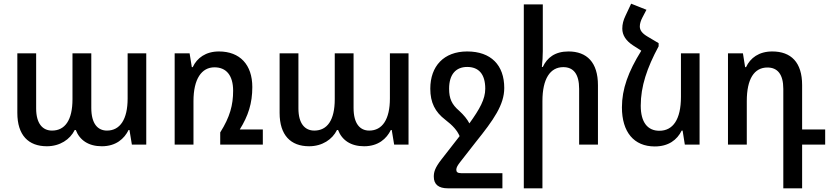

<svg xmlns="http://www.w3.org/2000/svg" viewBox="-20 -784 4499 1041"><path d="M234 9C305 9 360 -28 385 -79H391C412 -24 460 9 532 9C609 9 654 -32 677 -79H682L695 0H773V-495H672V-250C672 -137 631 -76 560 -76C510 -76 475 -113 475 -199V-495H373V-246C373 -132 332 -76 262 -76C211 -76 176 -114 176 -196V-495H74V-172C74 -51 134 9 234 9Z M1280 -82C1326 -156 1348 -224 1348 -312C1348 -433 1281 -505 1167 -505C1096 -505 1048 -470 1025 -420H1020L1008 -495H927V0H1029V-236C1029 -356 1073 -419 1143 -419C1207 -419 1244 -375 1244 -292C1244 -215 1227 -150 1174 -66V0H1405V-82Z M1656 9C1727 9 1782 -28 1807 -79H1813C1834 -24 1882 9 1954 9C2031 9 2076 -32 2099 -79H2104L2117 0H2195V-495H2094V-250C2094 -137 2053 -76 1982 -76C1932 -76 1897 -113 1897 -199V-495H1795V-246C1795 -132 1754 -76 1684 -76C1633 -76 1598 -114 1598 -196V-495H1496V-172C1496 -51 1556 9 1656 9Z M2481 155C2460 155 2454 148 2454 136C2454 124 2462 111 2477 92L2559 -13C2657 -135 2714 -216 2714 -307C2714 -431 2642 -505 2513 -505C2386 -505 2313 -425 2313 -303C2313 -228 2339 -177 2394 -135C2436 -103 2459 -76 2472 -46L2373 81C2338 126 2332 149 2332 174C2332 216 2358 237 2408 237H2704V155ZM2470 -183C2429 -218 2415 -250 2415 -303C2415 -381 2452 -421 2513 -421C2574 -421 2611 -384 2611 -303C2611 -246 2581 -193 2525 -115C2513 -138 2495 -160 2470 -183Z M2923 -760H2820V237H2921V-236C2921 -357 2963 -420 3034 -420C3089 -420 3120 -383 3120 -302V0H3222V-322C3222 -446 3162 -505 3062 -505C2989 -505 2946 -471 2923 -421H2918C2921 -450 2923 -478 2923 -507Z M3551 -550 3492 -585C3461 -603 3449 -620 3449 -641C3449 -655 3454 -672 3463 -689L3485 -731L3402 -764L3371 -698C3360 -675 3354 -653 3354 -629C3354 -593 3374 -563 3412 -538L3457 -509C3386 -395 3352 -301 3352 -202C3352 -68 3417 10 3530 10C3604 10 3651 -25 3676 -76H3681L3693 0H3773V-495H3672V-259C3672 -135 3628 -75 3555 -75C3491 -75 3454 -121 3454 -211C3454 -316 3488 -416 3551 -533Z M4227 237H4329V0H4454V-82H4329V-323C4329 -446 4269 -505 4167 -505C4095 -505 4048 -470 4025 -420H4020L4008 -495H3927V0H4029V-236C4029 -356 4069 -418 4141 -418C4195 -418 4227 -382 4227 -302Z"/></svg>

Font: Noto Sans Armenian SemiCondensed Medium
Style: Regular
Weight: 500
Width: 4
Designer: Monotype Design Team
Foundry: Monotype Imaging Inc.
Version: Version 2.008